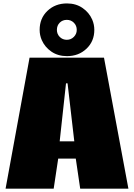

<svg xmlns="http://www.w3.org/2000/svg" viewBox="-20 -1122 797 1142"><path d="M13.2 0ZM377.4 -1003.9Q352.1 -1003.9 335.2 -987.1Q318.4 -970.2 318.4 -944.3Q318.4 -919.4 335.4 -902.3Q352.5 -885.3 377.4 -885.3Q401.9 -885.3 419.2 -902.6Q436.5 -919.9 436.5 -944.3Q436.5 -969.7 419.4 -986.8Q402.3 -1003.9 377.4 -1003.9ZM541 -944.3Q541 -876.5 494.4 -832.3Q447.8 -788.1 378.4 -788.1Q325.2 -788.1 286.1 -814.7Q247.1 -841.3 228.5 -883.3Q215.8 -912.6 215.8 -944.3Q215.8 -1013.2 262.2 -1057.4Q308.6 -1101.6 378.4 -1101.6Q431.6 -1101.6 470.7 -1074.7Q509.8 -1047.9 528.3 -1005.9Q541 -976.6 541 -944.3ZM381.8 -626.5H372.6L335 -281.2H421.9ZM326.2 -178.7 299.3 0H13.2L155.8 -778.8H598.6L743.7 0H457L430.7 -178.7Z"/></svg>

Font: Coda ExtraBold
Style: Regular
Weight: 800
Version: Version 2.001; ttfautohint (v0.8) -r 50 -G 200 -x